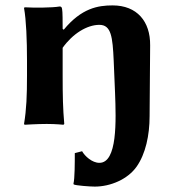

<svg xmlns="http://www.w3.org/2000/svg" viewBox="-20 -459 662 711"><path d="M212 -282C249 -334 302 -367 348 -367C392 -367 397 -322 401 -235L406 -116C410 -11 415 144 348 144C321 144 294 119 284 101L257 108C257 141 257 203 252 221L253 224C260 228 313 232 331 232C389 232 453 205 486 158C519 111 534 42 534 -29L536 -291C537 -380 487 -439 397 -439C343 -439 282 -429 216 -349L212 -352C212 -375 212 -417 210 -425C209 -432 207 -435 201 -435C172 -430 106 -430 71 -432L69 -429C77 -386 80 -310 80 -235V-180C80 -105 78 -54 69 0L71 3C71 3 118 0 153 0C187 0 215 3 215 3L218 0C213 -57 212 -104 212 -180Z"/></svg>

Font: Libertinus Sans
Style: Bold
Weight: 700
Designer: Philipp H. Poll, Khaled Hosny
Foundry: Caleb Maclennan
Version: Version 7.050;RELEASE